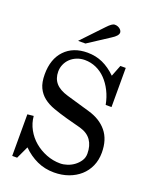

<svg xmlns="http://www.w3.org/2000/svg" viewBox="-171 -1044 927 1148"><g transform="rotate(20 292.0 -469.5)"><path d="M471.7 -726.6H505.9V-477.5H468.8Q460 -524.4 440.4 -563Q420.9 -601.6 394 -629.4Q367.2 -657.2 333 -672.4Q298.8 -687.5 260.7 -687.5Q234.4 -687.5 210.9 -678.2Q187.5 -668.9 170.4 -652.8Q153.3 -636.7 143.6 -614.7Q133.8 -592.8 133.8 -568.4Q133.8 -524.4 158.7 -495.6Q183.6 -466.8 237.3 -451.2L384.8 -408.2Q460.9 -386.7 502.9 -335.4Q544.9 -284.2 544.9 -201.2Q544.9 -154.3 527.8 -115.7Q510.7 -77.1 480 -49.8Q449.2 -22.5 407.2 -7.3Q365.2 7.8 315.4 7.8Q256.8 7.8 207 -15.1Q157.2 -38.1 116.2 -79.1L79.1 0H47.9V-264.6L86.9 -268.6Q90.8 -223.6 112.3 -184.6Q133.8 -145.5 167.5 -117.2Q201.2 -88.9 243.7 -72.3Q286.1 -55.7 332 -55.7Q353.5 -55.7 377 -63.5Q400.4 -71.3 419.9 -85.9Q439.5 -100.6 452.6 -120.6Q465.8 -140.6 465.8 -166Q465.8 -216.8 442.4 -250.5Q418.9 -284.2 370.1 -297.9L278.3 -322.3Q229.5 -335.9 189.9 -350.1Q150.4 -364.3 122.6 -386.2Q94.7 -408.2 79.1 -440.9Q63.5 -473.6 63.5 -525.4Q63.5 -623 116.7 -678.7Q169.9 -734.4 260.7 -734.4Q313.5 -734.4 357.9 -714.4Q402.3 -694.3 443.4 -654.3ZM182.6 -781.2 309.6 -915Q339.8 -947.3 355.5 -947.3Q368.2 -947.3 377 -943.4Q385.7 -939.5 391.6 -934.1Q397.5 -928.7 399.9 -922.9Q402.3 -917 402.3 -913.1Q402.3 -892.6 364.3 -869.1L229.5 -781.2Z"/></g></svg>

Font: Uchen
Style: Regular
Weight: 400
Designer: Christopher J. Fynn
Foundry: Christopher J. Fynn for DDC
Version: Version 1.000 preliminary